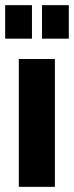

<svg xmlns="http://www.w3.org/2000/svg" viewBox="-38 -725 287 745"><path d="M35 0V-496H175V0ZM125 -575V-705H229V-575ZM-18 -575V-705H86V-575Z"/></svg>

Font: Host Grotesk ExtraBold
Style: Regular
Weight: 800
Designer: Doğukan Karapınar
Foundry: Element Type
Version: Version 1.003; ttfautohint (v1.8.4.7-5d5b)